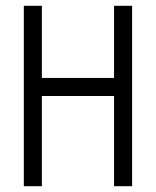

<svg xmlns="http://www.w3.org/2000/svg" viewBox="-20 -645 540 665"><path d="M62.5 -625Q62.5 -625 62.5 0H125V-312.5H375V0H437.5Q437.5 0 437.5 -625H375Q375 -625 375 -375H125Q125 -375 125 -625Z"/></svg>

Font: Unifont
Style: Medium
Weight: 500
Version: Version 9.0.06